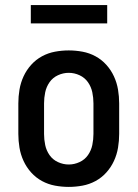

<svg xmlns="http://www.w3.org/2000/svg" viewBox="-20 -726 540 754"><path d="M250 8Q223 8 196 3Q169 -2 145 -15Q121 -28 102.5 -48.5Q84 -69 72.5 -94Q61 -119 56.5 -146Q52 -173 52 -200V-320Q52 -347 56.5 -374Q61 -401 72.5 -426Q84 -451 102.5 -471.5Q121 -492 145 -505Q169 -518 196 -523Q223 -528 250 -528Q277 -528 304 -523Q331 -518 355 -505Q379 -492 397.5 -471.5Q416 -451 427.5 -426Q439 -401 443.5 -374Q448 -347 448 -320V-200Q448 -173 443.5 -146Q439 -119 427.5 -94Q416 -69 397.5 -48.5Q379 -28 355 -15Q331 -2 304 3Q277 8 250 8ZM250 -80Q272 -80 292.5 -89.5Q313 -99 325.5 -117Q338 -135 342.5 -156.5Q347 -178 347 -200V-320Q347 -342 342.5 -363.5Q338 -385 325.5 -403Q313 -421 292.5 -430.5Q272 -440 250 -440Q228 -440 207.5 -430.5Q187 -421 174.5 -403Q162 -385 157.5 -363.5Q153 -342 153 -320V-200Q153 -178 157.5 -156.5Q162 -135 174.5 -117Q187 -99 207.5 -89.5Q228 -80 250 -80ZM101 -634V-706H401V-634Z"/></svg>

Font: Iosevka Custom Semibold
Style: Regular
Weight: 600
Designer: Belleve Invis
Foundry: Belleve Invis
Version: Version 27.0.2; ttfautohint (v1.8.4)